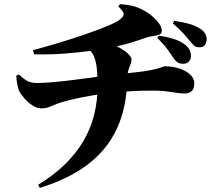

<svg xmlns="http://www.w3.org/2000/svg" viewBox="-20 -837 1040 930"><path d="M868 -528Q854 -528 843.5 -533Q833 -538 822 -554Q809 -573 792 -597Q775 -621 742 -653L749 -664Q787 -659 821 -648.5Q855 -638 877 -620Q905 -598 905 -565Q905 -550 894.5 -539Q884 -528 868 -528ZM165 58Q240 12 294 -40.5Q348 -93 383.5 -153Q419 -213 436 -281Q453 -349 453 -426Q453 -471 449 -506Q445 -541 434.5 -565.5Q424 -590 402 -601L502 -627Q538 -618 564 -603Q590 -588 603.5 -573.5Q617 -559 617 -550Q617 -535 612 -524.5Q607 -514 602 -497.5Q597 -481 596 -447Q593 -315 546 -213.5Q499 -112 406 -41Q313 30 173 73ZM179 -312Q160 -312 138 -326Q116 -340 98 -360.5Q80 -381 72 -398Q61 -426 59 -471L72 -476Q99 -450 117.5 -442.5Q136 -435 158 -435Q185 -435 223.5 -438Q262 -441 304.5 -446Q347 -451 387 -456.5Q427 -462 458 -466Q489 -470 505 -472Q550 -477 582 -480.5Q614 -484 639 -487Q664 -490 685 -493Q717 -498 736 -503Q755 -508 765 -512Q775 -516 779 -516Q815 -516 847.5 -505.5Q880 -495 900.5 -476.5Q921 -458 921 -435Q921 -405 907 -394.5Q893 -384 873 -384Q853 -384 811 -391Q769 -398 724 -398Q694 -398 669 -397.5Q644 -397 620 -395.5Q596 -394 572 -392.5Q548 -391 521 -388Q491 -385 453 -379Q415 -373 377 -365.5Q339 -358 308 -350Q277 -342 261 -336Q240 -328 221.5 -320Q203 -312 179 -312ZM140 -594Q200 -610 266.5 -630Q333 -650 395 -671.5Q457 -693 502.5 -712Q548 -731 564 -745Q580 -758 579 -770Q578 -782 553 -806L562 -817Q613 -813 641.5 -802.5Q670 -792 696 -775Q720 -759 742 -734Q764 -709 764 -688Q764 -674 751 -669Q738 -664 720.5 -662Q703 -660 689 -655Q649 -641 617.5 -631.5Q586 -622 557 -615.5Q528 -609 493 -602Q471 -598 417.5 -590.5Q364 -583 293 -577.5Q222 -572 145 -574ZM946 -608Q930 -608 921.5 -615Q913 -622 899 -639Q886 -656 867.5 -676Q849 -696 817 -724L824 -736Q865 -730 892.5 -722.5Q920 -715 943 -702Q981 -681 981 -646Q981 -633 973.5 -620.5Q966 -608 946 -608Z"/></svg>

Font: Noto Serif JP ExtraLight Black
Style: Regular
Weight: 900
Version: Version 2.003-H1;hotconv 1.1.1;makeotfexe 2.6.0